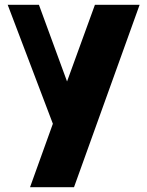

<svg xmlns="http://www.w3.org/2000/svg" viewBox="-20 -446 613 799"><path d="M288 333H105L200 69L12 -426H142L259 -107L375 -426H561Z"/></svg>

Font: BM HANNA Pro
Style: Regular
Weight: 400
Designer: Woowa Brothers : Cheoljun Lim; Soyoung Lee; & Sandoll : Jooyeon Kang;
Foundry: Sandoll Communications Inc.
Version: Version 1.000;PS 1;hotconv 16.6.51;makeotf.lib2.5.65220